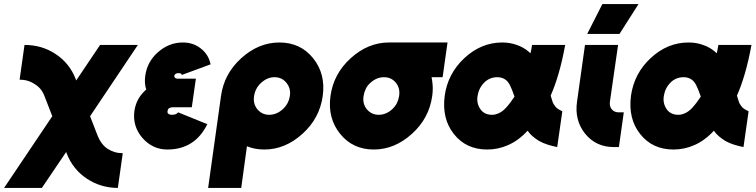

<svg xmlns="http://www.w3.org/2000/svg" viewBox="-37 -720 3699 940"><path d="M83 -500 59 -330Q80 -330 98.5 -324.5Q117 -319 133 -308Q150 -298 162 -283Q174 -268 181 -249L219 -151L-17 200H168L287 24L289 30Q304 69 328.5 100Q353 131 387 154Q456 200 540 200L564 30Q543 30 524.5 24.5Q506 19 489 8Q473 -3 461.5 -18.5Q450 -34 442 -53L404 -151L638 -500H453L336 -326L334 -332Q304 -410 236 -455Q169 -500 83 -500Z M922 -335H831Q824 -335 820 -339Q816 -343 816 -348Q818 -355 822 -358Q827 -362 837 -362Q852 -362 853 -353L994 -405Q989 -429 977.5 -448Q966 -467 947 -482Q910 -512 858 -512Q790 -512 736 -464Q683 -417 674 -348Q669 -311 679 -282Q668 -272 658.5 -261Q649 -250 642 -238Q626 -211 621 -177Q611 -102 660 -45Q710 12 782 12Q917 12 978 -112L835 -170Q826 -158 806 -158Q792 -158 786 -164Q782 -168 783 -177Q785 -183 787 -187Q795 -195 811 -195H902Z M1307 -342Q1343 -342 1365 -315Q1388 -287 1382 -250Q1376 -211 1347 -185Q1317 -158 1281 -158Q1246 -158 1223 -185Q1201 -212 1207 -250Q1213 -289 1242 -315Q1272 -342 1307 -342ZM1331 -512Q1229 -512 1144 -435Q1060 -359 1045 -250L982 200H1144L1172 -4Q1210 12 1257 12Q1359 12 1444 -65Q1528 -141 1543 -250Q1558 -358 1496 -435Q1434 -512 1331 -512Z M1867 -512Q1765 -512 1680 -435Q1596 -359 1581 -250Q1566 -142 1628 -65Q1690 12 1793 12Q1895 12 1980 -65Q2064 -141 2079 -250Q2081 -264 2081.5 -277.5Q2082 -291 2081 -304Q2080 -314 2079 -323.5Q2078 -333 2076 -342H2130L2154 -512ZM1843 -342Q1879 -342 1901 -315Q1923 -288 1917 -250Q1914 -231 1906 -215Q1898 -199 1883 -185Q1853 -158 1817 -158Q1782 -158 1759 -185Q1737 -212 1743 -250Q1746 -269 1754 -285.5Q1762 -302 1777 -315Q1807 -342 1843 -342Z M2422 -512Q2319 -512 2237 -436Q2155 -360 2140 -250Q2133 -195 2144 -148.5Q2155 -102 2185 -64Q2245 12 2348 12Q2401 12 2449 -9Q2475 -20 2499.5 -38Q2524 -56 2546 -80Q2557 -64 2571.5 -52Q2586 -40 2602 -30Q2622 -19 2644 -12Q2666 -5 2691 0L2716 -175Q2706 -180 2697.5 -185Q2689 -190 2683 -197Q2678 -203 2673.5 -210.5Q2669 -218 2667 -226Q2666 -229 2664 -235.5Q2662 -242 2659 -252Q2680 -299 2698 -361Q2716 -423 2730 -500H2568Q2566 -488 2564 -477.5Q2562 -467 2560 -459Q2557 -461 2554.5 -464Q2552 -467 2549 -469Q2525 -489 2493 -500Q2460 -512 2422 -512ZM2398 -342Q2418 -342 2433 -333Q2448 -325 2459 -304Q2464 -294 2470 -279.5Q2476 -265 2482 -247Q2472 -232 2461.5 -218Q2451 -204 2439 -191Q2421 -172 2401 -164Q2394 -161 2387 -159.5Q2380 -158 2372 -158Q2335 -158 2316 -184Q2295 -213 2301 -250Q2307 -289 2334 -316Q2360 -342 2398 -342Z M2827 -500 2788 -222Q2775 -131 2828 -65Q2881 0 2968 0H2993L3017 -170H2992Q2970 -170 2958 -185Q2946 -200 2949 -222L2989 -500ZM2838 -554H2996L3089 -700H2912Z M3334 -512Q3231 -512 3149 -436Q3067 -360 3052 -250Q3045 -195 3056 -148.5Q3067 -102 3097 -64Q3157 12 3260 12Q3313 12 3361 -9Q3387 -20 3411.5 -38Q3436 -56 3458 -80Q3469 -64 3483.5 -52Q3498 -40 3514 -30Q3534 -19 3556 -12Q3578 -5 3603 0L3628 -175Q3618 -180 3609.5 -185Q3601 -190 3595 -197Q3590 -203 3585.5 -210.5Q3581 -218 3579 -226Q3578 -229 3576 -235.5Q3574 -242 3571 -252Q3592 -299 3610 -361Q3628 -423 3642 -500H3480Q3478 -488 3476 -477.5Q3474 -467 3472 -459Q3469 -461 3466.5 -464Q3464 -467 3461 -469Q3437 -489 3405 -500Q3372 -512 3334 -512ZM3310 -342Q3330 -342 3345 -333Q3360 -325 3371 -304Q3376 -294 3382 -279.5Q3388 -265 3394 -247Q3384 -232 3373.5 -218Q3363 -204 3351 -191Q3333 -172 3313 -164Q3306 -161 3299 -159.5Q3292 -158 3284 -158Q3247 -158 3228 -184Q3207 -213 3213 -250Q3219 -289 3246 -316Q3272 -342 3310 -342Z"/></svg>

Font: Unageo
Style: Black-Italic
Weight: 900
Designer: Richard Sepsi
Foundry: Richard Sepsi
Version: Version 2.000